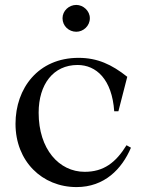

<svg xmlns="http://www.w3.org/2000/svg" viewBox="-20 -749 587 780"><path d="M497 -437C434 -487 376 -514 299 -514C135 -514 43 -390 43 -246C43 -94 151 11 291 11C404 11 475 -62 512 -149L494 -159C450 -88 401 -51 324 -51C220 -51 137 -143 137 -291C137 -407 197 -485 295 -485C371 -485 435 -427 444 -297H461ZM234 -675C234 -705 260 -729 290 -729C318 -729 345 -705 345 -675C345 -643 318 -620 290 -620C260 -620 234 -643 234 -675Z"/></svg>

Font: Ortica Linear
Style: Regular
Weight: 400
Designer: Benedetta Bovani
Foundry: Collletttivo
Version: Version 2.000;Glyphs 3.1.2 (3151)